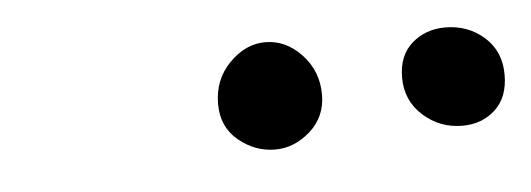

<svg xmlns="http://www.w3.org/2000/svg" viewBox="-26 -752 539 195"><g transform="rotate(-5 244.0 -654.0)"><path d="M249 -599.5Q228.5 -599.5 211.8 -613.2Q195 -627 195 -650.5Q195 -675.5 211.5 -692.2Q228 -709 248 -709Q269 -709 285 -692Q301 -675 301 -651Q301 -628.5 284.8 -614Q268.5 -599.5 249 -599.5ZM440.5 -607Q417.5 -607 400.5 -622.2Q383.5 -637.5 383.5 -661Q383.5 -683.5 397.5 -695.8Q411.5 -708 431.5 -708Q454.5 -708 471 -693.5Q487.5 -679 487.5 -655Q487.5 -632 474 -619.5Q460.5 -607 440.5 -607Z"/></g></svg>

Font: Grandstander ExtraLight
Style: Italic
Weight: 200
Italic angle: -15°
Designer: Tyler Finck
Foundry: Etcetera Type Co
Version: Version 1.200; ttfautohint (v1.8.3)